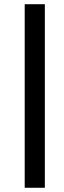

<svg xmlns="http://www.w3.org/2000/svg" viewBox="-20 -720 301 903"><path d="M190.9 163.1H96.2V-700.2H190.9Z"/></svg>

Font: JuniusX
Style: Bold
Weight: 700
Designer: Peter S. Baker
Foundry: Briery Creek Software
Version: Version 1.004